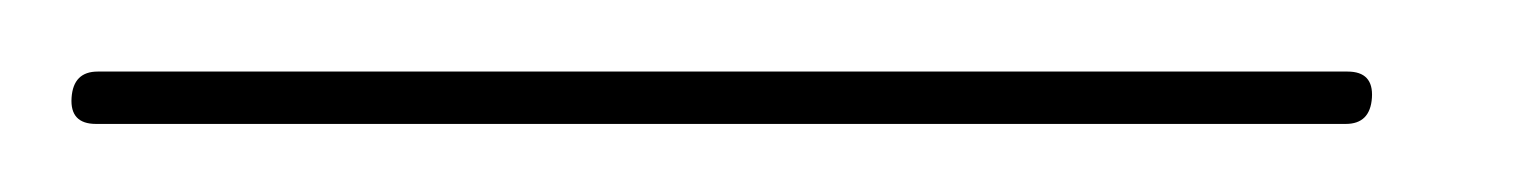

<svg xmlns="http://www.w3.org/2000/svg" viewBox="-66 52 441 55"><path d="M-45.5 80Q-45 72.5 -38 72.5H320Q327.5 72.5 327 80Q326.5 87.5 319.5 87.5H-38.5Q-46 87.5 -45.5 80Z"/></svg>

Font: Fraunces 144pt S000 Light
Style: Italic
Weight: 300
Italic angle: -16°
Version: Version 1.000; ttfautohint (v1.8.3)